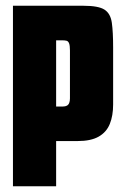

<svg xmlns="http://www.w3.org/2000/svg" viewBox="-20 -490 436 667"><path d="M25 -470H270Q322 -470 343 -456.5Q364 -443 368.5 -411Q373 -379 373 -325V-127Q373 -88 361.5 -59.5Q350 -31 323 -15.5Q296 0 250 0H175V157H25ZM175 -350V-120H199Q207 -120 212.5 -123Q218 -126 220.5 -132.5Q223 -139 223 -148V-315Q223 -332 220 -339.5Q217 -347 211 -348.5Q205 -350 194 -350Z"/></svg>

Font: Smooch Sans Thin Black
Style: Regular
Weight: 900
Version: Version 1.010